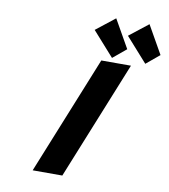

<svg xmlns="http://www.w3.org/2000/svg" viewBox="-114 -1224 1160 1319"><g transform="rotate(10 466.0 -564.0)"><path d="M744.5 -825H537.7L204.4 0H411.2ZM699.8 -932 607 -855 456.4 -1024 588.6 -1128ZM931.9 -932 839.1 -855 688.5 -1024 820.7 -1128Z"/></g></svg>

Font: Hussar
Style: BdWideOblFour
Weight: 700
Foundry: Cannot Into Space Fonts
Version: Version 2.00